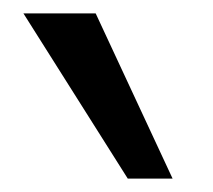

<svg xmlns="http://www.w3.org/2000/svg" viewBox="-20 -830 318 287"><path d="M123 -810 238 -563H171L15 -810Z"/></svg>

Font: Mplus 1p
Style: Regular
Weight: 400
Version: Version 1.061